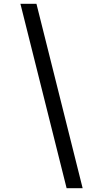

<svg xmlns="http://www.w3.org/2000/svg" viewBox="-20 -843 540 1006"><path d="M329 143 87 -823H171L413 143Z"/></svg>

Font: Iosevka SS04
Style: Italic
Weight: 400
Italic angle: -9°
Monospace: yes
Designer: Belleve Invis
Foundry: Belleve Invis
Version: Version 19.0.0; ttfautohint (v1.8.4)